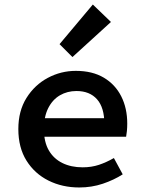

<svg xmlns="http://www.w3.org/2000/svg" viewBox="-20 -816 640 848"><path d="M330 12Q255 12 194 -18.5Q133 -49 97 -106.5Q61 -164 61 -246Q61 -326 97 -383.5Q133 -441 191 -472Q249 -503 315 -503Q388 -503 438.5 -473Q489 -443 515.5 -390.5Q542 -338 542 -270Q542 -253 540.5 -237.5Q539 -222 537 -212H144V-294H463L441 -268Q441 -341 408.5 -377.5Q376 -414 318 -414Q277 -414 244.5 -395Q212 -376 193 -338.5Q174 -301 174 -246Q174 -189 195.5 -152Q217 -115 255.5 -96Q294 -77 345 -77Q384 -77 417 -88Q450 -99 483 -118L522 -46Q483 -21 434 -4.5Q385 12 330 12ZM300 -564 243 -621 390 -796 470 -719Z"/></svg>

Font: Source Code Pro SemiBold
Style: Regular
Weight: 600
Monospace: yes
Designer: Paul D. Hunt, Teo Tuominen
Foundry: Adobe Systems Incorporated
Version: Version 1.018;hotconv 1.0.116;makeotfexe 2.5.65601